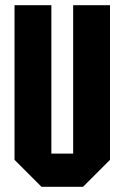

<svg xmlns="http://www.w3.org/2000/svg" viewBox="-20 -720 480 740"><path d="M36 -104V-700H178V-128H262V-700H404V-104L300 0H140Z"/></svg>

Font: Tektur Condensed SemiBold
Style: Regular
Weight: 600
Width: 3
Designer: Adam Jagosz
Foundry: Adam Jagosz
Version: Version 1.005;gftools[0.9.30]